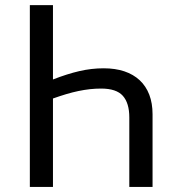

<svg xmlns="http://www.w3.org/2000/svg" viewBox="-20 -734 700 754"><path d="M97.2 -713.9H188V-421.9Q244.1 -443.8 291.7 -454.8Q339.4 -465.8 387.2 -465.8Q432.6 -465.8 468.3 -453.9Q503.9 -441.9 528.6 -418.9Q553.2 -396 566.2 -362.3Q579.1 -328.6 579.1 -285.2V0H487.8V-272.9Q487.8 -329.1 462.4 -357.7Q437 -386.2 377 -386.2Q355 -386.2 333 -383.8Q311 -381.3 287.8 -376.5Q264.6 -371.6 240 -364.3Q215.3 -356.9 188 -347.2V0H97.2Z"/></svg>

Font: Droid Sans
Style: Regular
Weight: 400
Foundry: Ascender Corporation
Version: Version 1.00 build 114